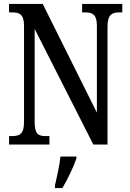

<svg xmlns="http://www.w3.org/2000/svg" viewBox="-20 -734 658 975"><path d="M26 0H231V-43H212C176 -43 156 -52 156 -114V-587L454 0H526V-600C526 -659 549 -671 583 -671H601V-714H397V-671H415C449 -671 472 -660 472 -604V-162L197 -714H26V-671H45C77 -671 102 -662 102 -604V-114C102 -52 78 -43 41 -43H26ZM259 208V221H297C322 179 354 113 368 71V61H287C282 109 269 164 259 208Z"/></svg>

Font: Noto Serif Sinhala ExtraCondensed Medium
Style: Regular
Weight: 500
Width: 2
Designer: Jelle Bosma - Monotype Design Team
Foundry: Monotype Imaging Inc.
Version: Version 2.007